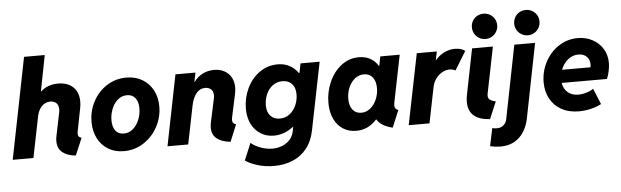

<svg xmlns="http://www.w3.org/2000/svg" viewBox="-56 -989 4597 1421"><g transform="rotate(-5 2242.0 -278.5)"><path d="M338.9 -109.4Q338.9 -127.4 343.3 -148.4L377.9 -316.9Q380.9 -331.5 380.9 -342.8Q380.9 -374 363.8 -389.6Q346.7 -405.3 319.8 -405.3Q282.2 -405.3 255.9 -377.7Q229.5 -350.1 220.2 -303.2L159.2 0H5.4L155.3 -752H309.1L257.3 -486.3H260.7Q285.6 -510.3 318.6 -521.7Q351.6 -533.2 388.7 -533.2Q437.5 -533.2 471.9 -514.6Q506.3 -496.1 523.7 -462.9Q541 -429.7 541 -386.2Q541 -362.3 536.1 -338.4L503.9 -174.3Q501 -160.6 501 -151.4Q501 -136.2 507.6 -128.7Q514.2 -121.1 527.3 -118.2L473.6 8.8Q410.6 3.4 374.8 -25.6Q338.9 -54.7 338.9 -109.4Z M610.8 -228.5Q610.8 -309.1 647.7 -379.2Q684.6 -449.2 749.8 -491.2Q814.9 -533.2 895.5 -533.2Q962.4 -533.2 1013.4 -503.2Q1064.5 -473.1 1092.5 -420.2Q1120.6 -367.2 1120.6 -299.3Q1120.6 -219.2 1082.5 -148.4Q1044.4 -77.6 978.3 -34.9Q912.1 7.8 831.5 7.8Q765.1 7.8 715.1 -22.5Q665 -52.7 637.9 -106.4Q610.8 -160.2 610.8 -228.5ZM972.7 -297.9Q972.7 -346.7 950.9 -374.8Q929.2 -402.8 889.2 -402.8Q850.1 -402.8 820.3 -377.2Q790.5 -351.6 774.7 -311Q758.8 -270.5 758.8 -227.5Q758.8 -178.7 780 -150.4Q801.3 -122.1 841.3 -122.1Q880.4 -122.1 910.2 -147.7Q939.9 -173.3 956.3 -214.1Q972.7 -254.9 972.7 -297.9Z M1486.3 -108.9Q1486.3 -127.4 1490.7 -148.4L1527.8 -321.3Q1530.8 -334.5 1530.8 -345.7Q1530.8 -376 1513.4 -391.1Q1496.1 -406.2 1469.7 -406.2Q1431.6 -406.2 1405 -374.5Q1378.4 -342.8 1366.2 -283.7L1309.1 0H1155.3L1260.3 -525.4H1408.7L1395 -456.5H1397Q1424.3 -494.6 1462.9 -513.9Q1501.5 -533.2 1547.9 -533.2Q1590.3 -533.2 1623 -515.6Q1655.8 -498 1674.1 -465.8Q1692.4 -433.6 1692.4 -390.1Q1692.4 -369.1 1687 -343.3L1650.9 -174.8Q1647.9 -161.6 1647.9 -151.9Q1647.9 -136.7 1654.8 -129.2Q1661.6 -121.6 1675.3 -118.7L1623 7.8Q1557.6 1 1522 -27.6Q1486.3 -56.2 1486.3 -108.9Z M1716.3 154.8 1769 28.3Q1794.9 51.8 1839.6 68.4Q1884.3 85 1928.2 85Q1966.8 85 2001 71.3Q2035.2 57.6 2058.1 32Q2081.1 6.3 2087.9 -28.3L2094.7 -64H2094.2Q2062 -38.1 2024.7 -23.9Q1987.3 -9.8 1947.3 -9.8Q1893.6 -9.8 1850.3 -36.1Q1807.1 -62.5 1782.2 -111.3Q1757.3 -160.2 1757.3 -225.1Q1757.3 -306.2 1791 -377Q1824.7 -447.8 1884.8 -490.5Q1944.8 -533.2 2021 -533.2Q2068.8 -533.2 2107.4 -512.7Q2146 -492.2 2170.9 -455.6H2175.8L2189.5 -525.4H2331.5L2230.5 -22.5Q2214.4 57.1 2171.6 109.9Q2128.9 162.6 2066.9 188.2Q2004.9 213.9 1929.7 213.9Q1863.3 213.9 1806.4 196.3Q1749.5 178.7 1716.3 154.8ZM2140.1 -300.8Q2140.1 -349.6 2114.7 -377.7Q2089.4 -405.8 2043.5 -405.8Q2002.4 -405.8 1971.2 -382.3Q1939.9 -358.9 1923.3 -320.1Q1906.7 -281.2 1906.7 -237.3Q1906.7 -188 1932.4 -159.9Q1958 -131.8 2002.4 -131.8Q2043 -131.8 2074.5 -155.8Q2106 -179.7 2123 -218.5Q2140.1 -257.3 2140.1 -300.8Z M2369.6 -215.8Q2369.6 -296.9 2401.9 -370.1Q2434.1 -443.4 2491.9 -488.3Q2549.8 -533.2 2623 -533.2Q2671.9 -533.2 2708.3 -512.7Q2744.6 -492.2 2766.6 -454.6H2768.1L2782.2 -525.4H2926.3L2856 -176.8Q2853.5 -163.1 2853.5 -154.8Q2853.5 -140.6 2859.9 -131.8Q2866.2 -123 2880.4 -118.7L2828.1 7.8Q2788.6 -0.5 2757.3 -19.3Q2726.1 -38.1 2712.4 -63H2710Q2647 7.8 2558.1 7.8Q2502.9 7.8 2460.2 -19Q2417.5 -45.9 2393.6 -96.7Q2369.6 -147.5 2369.6 -215.8ZM2737.3 -294.4Q2737.3 -345.7 2713.6 -374.8Q2689.9 -403.8 2649.4 -403.8Q2612.3 -403.8 2582.3 -380.1Q2552.2 -356.4 2535.4 -316.9Q2518.6 -277.3 2518.6 -232.9Q2518.6 -181.2 2542.2 -151.6Q2565.9 -122.1 2606 -122.1Q2643.1 -122.1 2673.1 -146.2Q2703.1 -170.4 2720.2 -210.2Q2737.3 -250 2737.3 -294.4Z M3053.2 -525.4H3202.1L3189 -461.9H3190.9Q3215.8 -492.7 3254.4 -512.9Q3293 -533.2 3337.4 -533.2Q3363.3 -533.2 3383.3 -526.4Q3403.3 -519.5 3411.6 -510.3L3327.6 -373Q3320.3 -377.9 3308.1 -381.1Q3295.9 -384.3 3283.7 -384.3Q3257.8 -384.3 3230.7 -369.9Q3203.6 -355.5 3182.9 -328.1Q3162.1 -300.8 3154.8 -263.7L3101.6 0H2947.3Z M3390.6 -133.8Q3390.6 -158.7 3396.5 -188L3463.9 -525.4H3618.7L3548.8 -178.2Q3547.9 -174.3 3547.9 -167Q3547.9 -144 3564.2 -134.3Q3580.6 -124.5 3604.5 -119.1L3550.8 7.8Q3390.6 -1.5 3390.6 -133.8ZM3476.1 -680.2Q3476.1 -706.5 3488.5 -728Q3501 -749.5 3522.5 -761.7Q3543.9 -773.9 3570.3 -773.9Q3596.2 -773.9 3617.7 -761.5Q3639.2 -749 3651.6 -727.8Q3664.1 -706.5 3664.1 -680.2Q3664.1 -654.3 3651.6 -632.8Q3639.2 -611.3 3617.7 -598.6Q3596.2 -585.9 3570.3 -585.9Q3543.9 -585.9 3522.5 -598.6Q3501 -611.3 3488.5 -632.8Q3476.1 -654.3 3476.1 -680.2Z M3533.7 207.5 3561.5 75.2Q3571.3 79.6 3597.7 79.6Q3626 79.6 3645.5 62.3Q3665 44.9 3669.9 19.5L3777.8 -525.4H3932.1L3822.8 26.9Q3805.2 113.8 3751 165.3Q3696.8 216.8 3610.8 216.8Q3576.2 216.8 3533.7 207.5ZM3790.5 -680.2Q3790.5 -706.5 3803 -728Q3815.4 -749.5 3836.9 -761.7Q3858.4 -773.9 3884.8 -773.9Q3910.6 -773.9 3932.1 -761.5Q3953.6 -749 3966.1 -727.8Q3978.5 -706.5 3978.5 -680.2Q3978.5 -654.3 3966.1 -632.8Q3953.6 -611.3 3932.1 -598.6Q3910.6 -585.9 3884.8 -585.9Q3858.4 -585.9 3836.9 -598.6Q3815.4 -611.3 3803 -632.8Q3790.5 -654.3 3790.5 -680.2Z M3969.7 -228.5Q3969.7 -308.1 4006.3 -378.4Q4043 -448.7 4107.2 -491Q4171.4 -533.2 4249.5 -533.2Q4309.6 -533.2 4358.4 -507.1Q4407.2 -481 4435.3 -434.8Q4463.4 -388.7 4463.4 -330.6Q4463.4 -302.7 4456.1 -268.6Q4448.7 -234.4 4438.5 -212.9H4102.1Q4109.4 -168 4140.1 -141.8Q4170.9 -115.7 4217.8 -115.7Q4248 -115.7 4280.3 -125.7Q4312.5 -135.7 4330.1 -149.9L4378.9 -31.7Q4343.3 -12.7 4299.3 -2.4Q4255.4 7.8 4212.4 7.8Q4136.7 7.8 4082 -22.9Q4027.3 -53.7 3998.5 -107.2Q3969.7 -160.6 3969.7 -228.5ZM4324.7 -309.6Q4327.1 -319.3 4327.1 -332Q4327.1 -366.7 4304.7 -389.2Q4282.2 -411.6 4243.7 -411.6Q4199.2 -411.6 4165 -383.1Q4130.9 -354.5 4113.3 -309.6Z"/></g></svg>

Font: Reddit Sans Fudge ExBold Italic
Style: Regular
Weight: 800
Italic angle: -11.25°
Designer: Stephen Hutchings
Version: Version 1.013